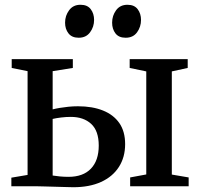

<svg xmlns="http://www.w3.org/2000/svg" viewBox="-20 -780 838 804"><path d="M525 0V-37L592.5 -49.5V-481L523 -495.5V-532.5H766V-495.5L699.5 -481V-49L770 -37V0ZM27.5 0V-36L95.5 -47.5V-482L29 -495.5V-532.5H285V-495.5L200.5 -482V-322Q214 -325.5 230.5 -328.2Q247 -331 266.5 -333Q286 -335 306.5 -335Q367 -335 411.2 -317.2Q455.5 -299.5 479.8 -264.5Q504 -229.5 504 -176.5Q504 -121.5 477.8 -80.8Q451.5 -40 403 -18Q354.5 4 287 4Q274.5 4 254.2 3.2Q234 2.5 211.5 2Q189 1.5 168.5 0.8Q148 0 134.5 0ZM267 -39.5Q328 -39.5 360.8 -73.8Q393.5 -108 393.5 -170.5Q393.5 -232 361.8 -261.2Q330 -290.5 276.5 -290.5Q256.5 -290.5 236 -288Q215.5 -285.5 200.5 -282V-45Q213 -43 230.5 -41.2Q248 -39.5 267 -39.5ZM309 -622Q281 -622 266.8 -640.2Q252.5 -658.5 252.5 -685Q252.5 -714.5 269.5 -737.2Q286.5 -760 316.5 -760H317.5Q346 -760 360 -741.5Q374 -723 374 -696.5Q374 -667.5 357.2 -644.8Q340.5 -622 310 -622ZM505.5 -622Q477.5 -622 463.5 -640.2Q449.5 -658.5 449.5 -685Q449.5 -714.5 466.2 -737.2Q483 -760 513.5 -760H514Q542.5 -760 556.5 -741.5Q570.5 -723 570.5 -696.5Q570.5 -667.5 554 -644.8Q537.5 -622 506.5 -622Z"/></svg>

Font: Merriweather 72pt Medium
Style: Regular
Weight: 500
Version: Version 2.100